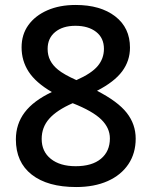

<svg xmlns="http://www.w3.org/2000/svg" viewBox="-20 -744 612 774"><path d="M287 10Q172 10 108 -40Q44 -90 44 -182Q44 -244 79.5 -291Q115 -338 189 -373Q124 -411 95.5 -455Q67 -499 67 -553Q67 -605 94.5 -643Q122 -681 171 -702.5Q220 -724 285 -724Q385 -724 444.5 -678Q504 -632 504 -552Q504 -499 472.5 -456.5Q441 -414 371 -378Q455 -335 491 -289Q527 -243 527 -185Q527 -126 497.5 -82Q468 -38 414 -14Q360 10 287 10ZM285 -74Q351 -74 387 -104Q423 -134 423 -186Q423 -228 388.5 -262Q354 -296 273 -328Q209 -300 178.5 -265.5Q148 -231 148 -184Q148 -133 185 -103.5Q222 -74 285 -74ZM288 -421Q349 -448 374 -478Q399 -508 399 -547Q399 -591 367.5 -615.5Q336 -640 284 -640Q233 -640 202.5 -615Q172 -590 172 -547Q172 -521 182.5 -500.5Q193 -480 214 -463Q237 -444 288 -421Z"/></svg>

Font: Noto Naskh Arabic Medium
Style: Regular
Weight: 500
Designer: Monotype Design Team, David Williams, Mohamad Dakak and Nizar Qandah
Foundry: Monotype Imaging Inc.
Version: Version 2.016